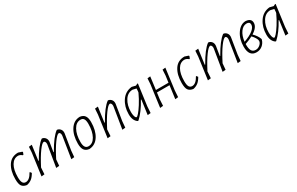

<svg xmlns="http://www.w3.org/2000/svg" viewBox="162 -1603 4253 2750"><g transform="rotate(-30 2288.0 -228.0)"><path d="M265 -460 325 -440 331 -431 317 -395 307 -392Q272 -421 241 -421Q169 -420 127.5 -349Q86 -278 86 -156Q86 -92 102 -64.5Q118 -37 152 -37Q214 -37 266 -132H274L291 -109Q260 -55 227 -29.5Q194 -4 150 6H139Q89 -2 65 -34.5Q41 -67 41 -150Q41 -288 97.5 -374Q154 -460 265 -460Z M492 -459 458 -211H465Q575 -404 658 -463H669Q698 -456 716 -433Q734 -410 733 -377L732 -364L707 -211H714Q824 -404 907 -463H918Q947 -456 965 -433Q983 -410 982 -377L981 -364L939 -104L930 -1L879 4L935 -349L936 -363Q937 -382 929 -395.5Q921 -409 909 -409Q882 -409 822.5 -328Q763 -247 690 -103L681 -1L629 4L687 -349L688 -363Q688 -383 680 -396Q672 -409 660 -409Q633 -409 574.5 -329.5Q516 -250 444 -110V-108L437 -1L386 4L436 -360L442 -454Z M1282 -462H1288Q1341 -455 1366 -420.5Q1391 -386 1391 -317Q1391 -178 1335 -89Q1279 0 1181 7H1175Q1121 0 1096 -35.5Q1071 -71 1071 -142Q1071 -280 1128 -369Q1185 -458 1282 -462ZM1275 -421Q1202 -421 1158.5 -343.5Q1115 -266 1115 -143Q1115 -33 1186 -33Q1258 -33 1301 -111Q1344 -189 1344 -313Q1344 -369 1327.5 -395Q1311 -421 1275 -421Z M1479 4 1529 -360 1535 -454 1585 -459 1551 -211H1558Q1668 -404 1751 -463H1762Q1791 -456 1809 -433Q1827 -410 1826 -377L1825 -364L1783 -104L1774 -1L1723 4L1780 -349L1781 -363Q1781 -383 1773 -396Q1765 -409 1753 -409Q1726 -409 1667.5 -329.5Q1609 -250 1537 -110V-108L1530 -1Z M2142 -461H2147L2208 -446L2240 -462L2247 -458L2200 -108L2193 -1L2142 4L2175 -235H2167Q2085 -83 1988 6H1976Q1912 -36 1912 -143Q1912 -266 1973 -357.5Q2034 -449 2142 -461ZM1956 -155Q1956 -118 1962.5 -92.5Q1969 -67 1976.5 -58.5Q1984 -50 1991 -50Q2001 -50 2029.5 -81.5Q2058 -113 2103.5 -184Q2149 -255 2189 -342L2192 -360L2195 -406L2136 -420Q2054 -419 2005 -342Q1956 -265 1956 -155Z M2451 -459 2424 -249H2632L2647 -360L2652 -454L2701 -459L2655 -108L2648 -1L2598 4L2627 -211H2419L2405 -108L2399 -1L2348 4L2397 -360L2403 -454Z M3017 -460 3077 -440 3083 -431 3069 -395 3059 -392Q3024 -421 2993 -421Q2921 -420 2879.5 -349Q2838 -278 2838 -156Q2838 -92 2854 -64.5Q2870 -37 2904 -37Q2966 -37 3018 -132H3026L3043 -109Q3012 -55 2979 -29.5Q2946 -4 2902 6H2891Q2841 -2 2817 -34.5Q2793 -67 2793 -150Q2793 -288 2849.5 -374Q2906 -460 3017 -460Z M3244 -459 3210 -211H3217Q3327 -404 3410 -463H3421Q3450 -456 3468 -433Q3486 -410 3485 -377L3484 -364L3459 -211H3466Q3576 -404 3659 -463H3670Q3699 -456 3717 -433Q3735 -410 3734 -377L3733 -364L3691 -104L3682 -1L3631 4L3687 -349L3688 -363Q3689 -382 3681 -395.5Q3673 -409 3661 -409Q3634 -409 3574.5 -328Q3515 -247 3442 -103L3433 -1L3381 4L3439 -349L3440 -363Q3440 -383 3432 -396Q3424 -409 3412 -409Q3385 -409 3326.5 -329.5Q3268 -250 3196 -110V-108L3189 -1L3138 4L3188 -360L3194 -454Z M3945 5Q3822 5 3822 -156Q3822 -282 3882.5 -371.5Q3943 -461 4030 -462L4037 -461Q4120 -452 4120 -382Q4120 -308 4019 -245Q4077 -189 4099 -127V-116Q4083 -61 4041.5 -28Q4000 5 3945 5ZM4024 -425Q3965 -425 3922 -365.5Q3879 -306 3869 -212Q3969 -247 4022.5 -290Q4076 -333 4076 -378Q4076 -425 4024 -425ZM3866 -165Q3866 -95 3886.5 -63Q3907 -31 3953 -31Q3991 -31 4023.5 -59.5Q4056 -88 4056 -121Q4056 -140 4037.5 -171.5Q4019 -203 3992 -230Q3943 -203 3867 -177Q3866 -173 3866 -165Z M4420 -461H4425L4486 -446L4518 -462L4525 -458L4478 -108L4471 -1L4420 4L4453 -235H4445Q4363 -83 4266 6H4254Q4190 -36 4190 -143Q4190 -266 4251 -357.5Q4312 -449 4420 -461ZM4234 -155Q4234 -118 4240.5 -92.5Q4247 -67 4254.5 -58.5Q4262 -50 4269 -50Q4279 -50 4307.5 -81.5Q4336 -113 4381.5 -184Q4427 -255 4467 -342L4470 -360L4473 -406L4414 -420Q4332 -419 4283 -342Q4234 -265 4234 -155Z"/></g></svg>

Font: Alegreya Sans SC Light
Style: Italic
Weight: 300
Italic angle: -7°
Designer: Juan Pablo del Peral
Foundry: Huerta Tipografica
Version: Version 2.007